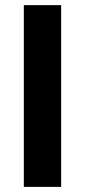

<svg xmlns="http://www.w3.org/2000/svg" viewBox="-20 -731 332 751"><path d="M219.2 -710.9V0H73.2V-710.9Z"/></svg>

Font: Vazirmatn RD UI FD
Style: Bold
Weight: 700
Designer: Saber Rastikerdar
Foundry: Saber Rastikerdar
Version: Version 33.003